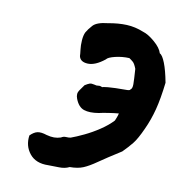

<svg xmlns="http://www.w3.org/2000/svg" viewBox="-55 -438 478 501"><g transform="rotate(10 184.0 -187.5)"><path d="M104 10Q71 11 54.5 -9.5Q38 -30 42 -58Q52 -68 61.5 -70Q71 -72 86 -67Q97 -64 106 -64Q115 -64 124 -67Q130 -71 137 -70.5Q144 -70 149 -71Q163 -76 183 -85.5Q203 -95 222.5 -108Q242 -121 255 -135Q256 -137 258.5 -143.5Q261 -150 262 -155Q250 -154 234 -151.5Q218 -149 210 -147Q186 -143 171 -148Q156 -153 148 -174Q143 -187 150 -196.5Q157 -206 161 -212Q169 -217 173.5 -218.5Q178 -220 186 -218Q192 -216 196.5 -217Q201 -218 207 -215Q208 -216 222.5 -217.5Q237 -219 273 -219Q275 -219 277.5 -219.5Q280 -220 281 -222Q286 -225 286 -236.5Q286 -248 284 -277Q279 -290 274.5 -294Q270 -298 264 -302Q245 -303 226.5 -298.5Q208 -294 204 -288Q179 -268 159 -269Q139 -270 136 -285Q136 -290 134.5 -301.5Q133 -313 134 -326.5Q135 -340 139 -348Q144 -357 154 -368Q164 -379 193 -382Q220 -387 242.5 -386Q265 -385 287 -376Q301 -372 318.5 -357Q336 -342 340 -328Q347 -325 354.5 -306Q362 -287 368 -255Q363 -212 355.5 -183Q348 -154 336 -128Q323 -99 312.5 -86Q302 -73 288 -59Q250 -35 230 -21Q210 -7 195.5 -1Q181 5 160 5Q148 11 132.5 10.5Q117 10 104 10Z"/></g></svg>

Font: Caveat SemiBold
Style: Regular
Weight: 600
Designer: Pablo Impallari
Foundry: Pablo Impallari
Version: Version 2.000